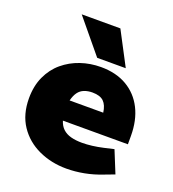

<svg xmlns="http://www.w3.org/2000/svg" viewBox="-137 -852 870 966"><g transform="rotate(20 298.0 -369.0)"><path d="M327 9Q246 9 178 -22.5Q110 -54 70 -114Q30 -174 30 -260Q30 -326 53.5 -377Q77 -428 117.5 -462Q158 -496 209.5 -513.5Q261 -531 318 -531Q399 -531 457 -497Q515 -463 546 -401.5Q577 -340 577 -256V-212H229Q237 -186 254 -170Q271 -154 297 -147Q323 -140 357 -140Q382 -140 410.5 -143.5Q439 -147 470 -154L522 -166L570 -48L517 -28Q469 -9 421 0Q373 9 327 9ZM226 -319H406Q401 -358 381.5 -377Q362 -396 321 -396Q297 -396 277.5 -388.5Q258 -381 245.5 -364Q233 -347 226 -319ZM283 -568 135 -747H342L436 -568Z"/></g></svg>

Font: REM ExtraBold
Style: Regular
Weight: 800
Designer: Octavio Pardo
Foundry: Ashler Design
Version: Version 1.005;gftools[0.9.28]